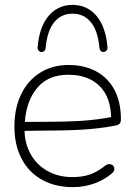

<svg xmlns="http://www.w3.org/2000/svg" viewBox="-20 -758 563 786"><path d="M39 -240Q39 -315 66.5 -372Q94 -429 144.5 -460.5Q195 -492 261 -492Q324 -492 372.5 -466.5Q421 -441 448 -391Q475 -341 475 -270Q475 -262 473 -257Q471 -252 467 -249.5Q463 -247 457 -245L453 -244Q385 -231 311.5 -227Q238 -223 134 -223Q100 -223 65 -222L66 -259H127Q235 -259 307 -263Q379 -267 452 -282L435 -270Q435 -359 388 -405.5Q341 -452 260 -452Q177 -452 132.5 -398.5Q88 -345 82 -261L81 -246Q77 -184 101 -135.5Q125 -87 171 -60Q217 -33 276 -33Q317 -33 347.5 -43.5Q378 -54 411 -80Q423 -89 434.5 -85Q446 -81 448 -69.5Q450 -58 438 -48Q406 -21 365 -6.5Q324 8 278 8Q206 8 152 -22Q98 -52 68.5 -108Q39 -164 39 -240ZM134 -565Q141 -648 179 -693Q217 -738 277 -738Q337 -738 375 -693Q413 -648 420 -565Q421 -556 415.5 -550.5Q410 -545 403 -545Q397 -545 392.5 -549.5Q388 -554 387 -562Q381 -631 352.5 -666.5Q324 -702 277 -702Q230 -702 201.5 -666.5Q173 -631 167 -562Q166 -554 161.5 -549.5Q157 -545 151 -545Q144 -545 138.5 -550.5Q133 -556 134 -565Z"/></svg>

Font: SN Pro Thin
Style: Regular
Weight: 200
Designer: Tobias Whetton
Foundry: Supernotes
Version: Version 1.003;Glyphs 3.3 (3324)